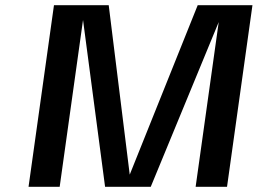

<svg xmlns="http://www.w3.org/2000/svg" viewBox="-20 -720 993 740"><path d="M188 -700H399L480 -47L742 -700H953L855 0H734L823 -635L561 0H385L300 -643L210 0H90Z"/></svg>

Font: Fivo Sans Modern Med
Style: Italic
Weight: 450
Designer: Alexander Slobzheninov
Foundry: Alexander Slobzheninov
Version: 1.0